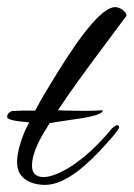

<svg xmlns="http://www.w3.org/2000/svg" viewBox="-51 -518 376 540"><path d="M237 -208C215 -206 180 -206 132 -207C126 -207 119 -208 112 -208C143 -255 184 -312 235 -380C282 -443 305 -474 305 -474C304 -486 286 -498 273 -498C240 -498 185 -435 107 -308C83 -269 63 -236 48 -207H14C-5 -206 -14 -206 -14 -206C-20 -206 -31 -200 -31 -189C-31 -182 -11 -177 31 -174C24 -160 18 -148 14 -137C5 -114 -3 -86 -3 -61C-3 -15 37 2 76 2C137 2 202 -63 243 -108L267 -135C272 -141 284 -156 284 -160C284 -164 282 -166 279 -166C274 -166 264 -158 258 -150C190 -68 114 -20 71 -20C47 -20 39 -35 39 -51C39 -92 66 -136 89 -172C94 -172 99 -173 102 -174L182 -186C223 -193 241 -201 237 -208Z"/></svg>

Font: AlexBrush
Style: Regular
Weight: 400
Designer: Robert E. Leuschke
Foundry: Robert E. Leuschke
Version: Version 1.001